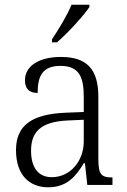

<svg xmlns="http://www.w3.org/2000/svg" viewBox="-20 -786 541 816"><path d="M201 -619V-606H222C268 -645 337 -721 360 -756V-766H284C266 -721 230 -663 201 -619ZM185 10C267 10 304 -40 336 -92H341L351 0H458V-32H454C410 -32 398 -46 398 -111V-375C398 -493 348 -544 239 -544C142 -544 86 -503 86 -445C86 -408 105 -391 140 -391C140 -462 160 -506 237 -506C320 -506 336 -454 336 -372V-310L259 -307C116 -301 48 -254 48 -148C48 -40 107 10 185 10ZM200 -33C139 -33 112 -79 112 -145C112 -224 151 -269 269 -274L336 -277V-185C336 -103 280 -33 200 -33Z"/></svg>

Font: Noto Serif Thai SemiCondensed Light
Style: Regular
Weight: 300
Width: 4
Designer: Monotype Design Team
Foundry: Monotype Imaging Inc.
Version: Version 2.002